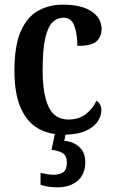

<svg xmlns="http://www.w3.org/2000/svg" viewBox="-20 -568 488 824"><path d="M253 10Q190 10 143 -17Q96 -44 69 -104.5Q42 -165 42 -265Q42 -373 69.5 -434.5Q97 -496 144 -522Q191 -548 249 -548Q330 -548 373 -519Q416 -490 416 -444Q416 -411 394.5 -391Q373 -371 312 -371Q312 -420 299.5 -456Q287 -492 252 -492Q225 -492 205 -472Q185 -452 174 -403Q163 -354 163 -266Q163 -162 189 -108.5Q215 -55 274 -55Q318 -55 348.5 -78.5Q379 -102 394 -136Q415 -122 415 -94Q415 -71 399.5 -47Q384 -23 348 -6.5Q312 10 253 10ZM226 236Q213 236 191.5 233.5Q170 231 154 225V174Q188 182 212 182Q237 182 252 170.5Q267 159 267 130Q267 100 248.5 89Q230 78 201 75L219 -9H265L256 36Q296 40 321 63.5Q346 87 346 127Q346 180 313 208Q280 236 226 236Z"/></svg>

Font: Noto Serif Khmer Condensed SemiBold
Style: Regular
Weight: 600
Width: 3
Designer: Danh Hong and the Monotype Design Team
Foundry: Monotype Imaging Inc.
Version: Version 2.004; ttfautohint (v1.8.4.7-5d5b)